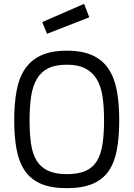

<svg xmlns="http://www.w3.org/2000/svg" viewBox="-20 -970 696 1000"><path d="M328 -63Q388 -63 426 -80Q464 -97 485 -132Q506 -167 514 -219.5Q522 -272 522 -344Q522 -413 514 -467Q506 -521 484 -557.5Q462 -594 424.5 -613.5Q387 -633 328 -633Q268 -633 230.5 -614Q193 -595 171.5 -558Q150 -521 142 -467Q134 -413 134 -344Q134 -275 141.5 -222Q149 -169 170.5 -134Q192 -99 230 -81Q268 -63 328 -63ZM328 10Q247 10 194 -12.5Q141 -35 110 -80Q79 -125 66.5 -191Q54 -257 54 -344Q54 -430 66.5 -497.5Q79 -565 110.5 -611.5Q142 -658 195 -682Q248 -706 328 -706Q408 -706 461 -682Q514 -658 545 -611.5Q576 -565 588.5 -498Q601 -431 601 -344Q601 -255 588.5 -188.5Q576 -122 545 -78Q514 -34 461 -12Q408 10 328 10ZM418 -950 445 -880 225 -794 200 -855Z"/></svg>

Font: TitilliumText22L 400 wt
Style: 400 wt
Weight: 400
Designer: Campivisivi
Foundry: Campivisivi
Version: 1.000